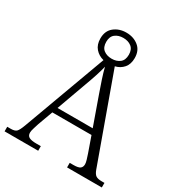

<svg xmlns="http://www.w3.org/2000/svg" viewBox="-206 -1025 1087 1163"><g transform="rotate(30 338.0 -443.5)"><path d="M-2 0V-32H23Q51 -32 62.5 -43.5Q74 -55 88 -93L301 -673Q265 -682 242 -708.5Q219 -735 219 -778Q219 -831 254 -859Q289 -887 339 -887Q389 -887 424 -859Q459 -831 459 -778Q459 -735 436.5 -709Q414 -683 379 -675L595 -76Q605 -49 618.5 -40.5Q632 -32 658 -32H678V0H435V-32H462Q495 -32 507.5 -41.5Q520 -51 520 -71Q520 -82 514.5 -100Q509 -118 503 -136L465 -244H191L153 -140Q149 -127 142 -105Q135 -83 135 -71Q135 -49 151 -40.5Q167 -32 201 -32H233V0ZM339 -705Q373 -705 395.5 -722.5Q418 -740 418 -778Q418 -815 395.5 -832.5Q373 -850 339 -850Q305 -850 282.5 -832.5Q260 -815 260 -778Q260 -740 282.5 -722.5Q305 -705 339 -705ZM205 -283H451L380 -483Q365 -525 351 -567.5Q337 -610 329 -643Q322 -613 309 -573Q296 -533 281 -493Z"/></g></svg>

Font: Noto Serif Tamil Light
Style: Regular
Weight: 300
Designer: Indian Type Foundry, Tom Grace, and the Monotype Design Team
Foundry: Monotype Imaging Inc.
Version: Version 2.004; ttfautohint (v1.8.4.7-5d5b)